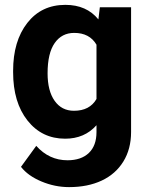

<svg xmlns="http://www.w3.org/2000/svg" viewBox="-20 -558 611 786"><path d="M33.7 -268.1Q33.7 -389.6 91.6 -463.9Q149.4 -538.1 247.6 -538.1Q334.5 -538.1 382.8 -478.5L388.7 -528.3H516.6V-17.6Q516.6 51.8 485.1 103Q453.6 154.3 396.5 181.2Q339.4 208 262.7 208Q204.6 208 149.4 184.8Q94.2 161.6 65.9 125L128.4 39.1Q181.2 98.1 256.3 98.1Q312.5 98.1 343.8 68.1Q375 38.1 375 -17.1V-45.4Q326.2 9.8 246.6 9.8Q151.4 9.8 92.5 -64.7Q33.7 -139.2 33.7 -262.2ZM174.8 -257.8Q174.8 -186 203.6 -145.3Q232.4 -104.5 282.7 -104.5Q347.2 -104.5 375 -152.8V-375Q346.7 -423.3 283.7 -423.3Q232.9 -423.3 203.9 -381.8Q174.8 -340.3 174.8 -257.8Z"/></svg>

Font: Shabnam FD
Style: Bold-FD
Weight: 700
Foundry: DejaVu fonts team - Redesigned by Saber Rastikerdar - Based on Vazir font
Version: Version 5.0.1